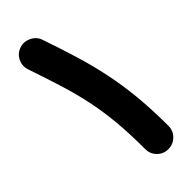

<svg xmlns="http://www.w3.org/2000/svg" viewBox="-233 -666 759 759"><g transform="rotate(-45 146.5 -286.5)"><path d="M71.8 -633.3Q96.7 -641.6 121.3 -629.6Q146 -617.7 154.3 -592.8Q181.2 -515.1 201.9 -446.5Q222.7 -377.9 236.8 -309.8Q251 -241.7 258.3 -166.5Q265.6 -91.3 265.6 0Q265.6 26.9 246.3 45.7Q227.1 64.5 200.2 64.5Q173.3 64.5 154.5 45.7Q135.7 26.9 135.7 0Q135.7 -85.9 129.4 -154.5Q123 -223.1 110.1 -284.4Q97.2 -345.7 77.4 -409.7Q57.6 -473.6 31.2 -550.8Q22.5 -576.2 34.4 -600.6Q46.4 -625 71.8 -633.3Z"/></g></svg>

Font: Mikhak-DS2-FD Bold
Style: Regular
Weight: 700
Designer: Amin Abedi
Version: Version 3.4